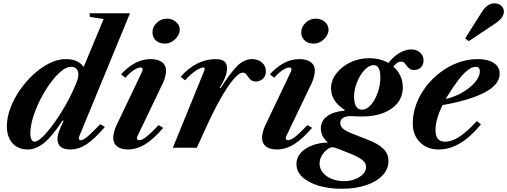

<svg xmlns="http://www.w3.org/2000/svg" viewBox="-20 -891 3059 1158"><path d="M148 10.5Q89 10.5 55.2 -27.2Q21.5 -65 21.5 -130Q21.5 -183.5 43 -240.2Q64.5 -297 101 -349.5Q137.5 -402 183.5 -443.8Q229.5 -485.5 279.2 -510Q329 -534.5 376 -534.5Q413 -534.5 439 -523.5Q465 -512.5 485 -488L605 -776L523 -789L519.5 -811H764L457.5 -67.5Q454 -57.5 456.2 -51.5Q458.5 -45.5 467 -45.5Q477 -45.5 489.8 -53.5Q502.5 -61.5 524.8 -82.2Q547 -103 585 -142L612.5 -125.5Q549 -51.5 501.5 -20.5Q454 10.5 404 10.5Q366 10.5 346.2 -5.5Q326.5 -21.5 326.5 -52.5Q326.5 -73 335.5 -98Q344.5 -123 363.5 -162.5L357 -164Q296.5 -70.5 247 -30Q197.5 10.5 148 10.5ZM189 -36.5Q206.5 -36.5 236.8 -65.5Q267 -94.5 302.2 -142.8Q337.5 -191 371.5 -250Q405.5 -309 431 -368.5Q444 -398 448.2 -413.2Q452.5 -428.5 452.5 -441Q452.5 -488 407 -488Q380.5 -488 348 -460.8Q315.5 -433.5 283 -388.8Q250.5 -344 223.2 -290.5Q196 -237 179.5 -183.5Q163 -130 163 -86.5Q163 -63.5 169.8 -50Q176.5 -36.5 189 -36.5Z M751.5 10.5Q709.5 10.5 686.2 -8Q663 -26.5 663 -58.5Q663 -72 667.5 -92.5Q672 -113 681.5 -133L835.5 -455.5Q839 -462.5 839.5 -466.8Q840 -471 840 -474Q840 -484 828 -484Q811 -484 785.2 -466.8Q759.5 -449.5 736.5 -422L710 -443Q751.5 -488 795.8 -511.2Q840 -534.5 888.5 -534.5Q933 -534.5 957.2 -516Q981.5 -497.5 981.5 -465Q981.5 -452 977 -431.8Q972.5 -411.5 963 -391L810.5 -73Q807 -66.5 806.5 -63.5Q806 -60.5 806 -58Q806 -45.5 820.5 -45.5Q836.5 -45.5 862.2 -65.5Q888 -85.5 937 -136.5L964.5 -120Q907 -52.5 856 -21Q805 10.5 751.5 10.5ZM974.5 -628Q940.5 -628 920 -646.8Q899.5 -665.5 899.5 -696.5Q899.5 -729 925.8 -753.8Q952 -778.5 986.5 -778.5Q1018.5 -778.5 1041.2 -759Q1064 -739.5 1064 -712Q1064 -691 1051 -671.8Q1038 -652.5 1017.8 -640.2Q997.5 -628 974.5 -628Z M1022.5 0 1208.5 -456Q1211.5 -463.5 1213 -468.5Q1214.5 -473.5 1214.5 -476.5Q1214.5 -484 1205.5 -484Q1194 -484 1173.8 -472.5Q1153.5 -461 1132.5 -443.2Q1111.5 -425.5 1096.5 -406.5L1070 -428Q1113 -478.5 1167.5 -506.5Q1222 -534.5 1278 -534.5Q1315.5 -534.5 1332.5 -521Q1349.5 -507.5 1349.5 -478Q1349.5 -458 1339.5 -429.5Q1329.5 -401 1304.5 -361.5L1311 -360Q1362.5 -442 1406 -488.2Q1449.5 -534.5 1500.5 -534.5Q1536.5 -534.5 1560 -514Q1583.5 -493.5 1583.5 -460.5Q1583.5 -431.5 1565.2 -415.5Q1547 -399.5 1524 -399.5Q1500.5 -399.5 1488.5 -413Q1476.5 -426.5 1467.5 -439.8Q1458.5 -453 1444 -453Q1426.5 -453 1401.5 -427.2Q1376.5 -401.5 1348.2 -358.5Q1320 -315.5 1291.5 -262.5Q1263 -209.5 1238 -155L1167 0Z M1649 10.5Q1607 10.5 1583.8 -8Q1560.5 -26.5 1560.5 -58.5Q1560.5 -72 1565 -92.5Q1569.5 -113 1579 -133L1733 -455.5Q1736.5 -462.5 1737 -466.8Q1737.5 -471 1737.5 -474Q1737.5 -484 1725.5 -484Q1708.5 -484 1682.8 -466.8Q1657 -449.5 1634 -422L1607.5 -443Q1649 -488 1693.2 -511.2Q1737.5 -534.5 1786 -534.5Q1830.5 -534.5 1854.8 -516Q1879 -497.5 1879 -465Q1879 -452 1874.5 -431.8Q1870 -411.5 1860.5 -391L1708 -73Q1704.5 -66.5 1704 -63.5Q1703.5 -60.5 1703.5 -58Q1703.5 -45.5 1718 -45.5Q1734 -45.5 1759.8 -65.5Q1785.5 -85.5 1834.5 -136.5L1862 -120Q1804.5 -52.5 1753.5 -21Q1702.5 10.5 1649 10.5ZM1872 -628Q1838 -628 1817.5 -646.8Q1797 -665.5 1797 -696.5Q1797 -729 1823.2 -753.8Q1849.5 -778.5 1884 -778.5Q1916 -778.5 1938.8 -759Q1961.5 -739.5 1961.5 -712Q1961.5 -691 1948.5 -671.8Q1935.5 -652.5 1915.2 -640.2Q1895 -628 1872 -628Z M2315.5 -502.5Q2348 -546.5 2386.2 -569.8Q2424.5 -593 2459.5 -593Q2493 -593 2513.8 -574.2Q2534.5 -555.5 2534.5 -526Q2534.5 -502.5 2519.5 -485.8Q2504.5 -469 2478 -469Q2460 -469 2449.8 -476.8Q2439.5 -484.5 2432.8 -494.2Q2426 -504 2418.8 -511.8Q2411.5 -519.5 2398.5 -519.5Q2386 -519.5 2372.8 -509.8Q2359.5 -500 2342 -478ZM2053.5 201.5Q2091 201.5 2121.5 189.8Q2152 178 2170 158.5Q2188 139 2188 116.5Q2188 90.5 2163 72Q2138 53.5 2091 35L2025 8.5Q1996 -3 1984.5 -3Q1970.5 -3 1952.2 11.2Q1934 25.5 1920.8 47.8Q1907.5 70 1907.5 94.5Q1907.5 127 1927.8 151Q1948 175 1981.2 188.2Q2014.5 201.5 2053.5 201.5ZM2162.5 -229.5Q2191.5 -229.5 2217 -258.5Q2242.5 -287.5 2258.2 -332.5Q2274 -377.5 2274 -424.5Q2274 -461.5 2263.5 -480Q2253 -498.5 2233.5 -498.5Q2213.5 -498.5 2192.8 -481.8Q2172 -465 2154.5 -437.2Q2137 -409.5 2126.2 -375.5Q2115.5 -341.5 2115.5 -307.5Q2115.5 -270.5 2127.5 -250Q2139.5 -229.5 2162.5 -229.5ZM2040 247.5Q1963 247.5 1901.5 229Q1840 210.5 1804 177Q1768 143.5 1768 98.5Q1768 59.5 1794 30.8Q1820 2 1863.2 -14.2Q1906.5 -30.5 1958 -31.5Q1915 -68.5 1915 -115.5Q1915 -163 1954.2 -190.8Q1993.5 -218.5 2057 -223.5L2059.5 -228Q1976.5 -280 1976.5 -358Q1976.5 -405.5 2007.8 -447Q2039 -488.5 2091.5 -514.2Q2144 -540 2207.5 -540Q2267.5 -540 2313 -516.5Q2358.5 -493 2384 -453.2Q2409.5 -413.5 2409.5 -364.5Q2409.5 -311 2379 -271.5Q2348.5 -232 2293.8 -210.2Q2239 -188.5 2166 -188.5Q2142.5 -188.5 2129.2 -189.2Q2116 -190 2106.5 -190.5Q2072 -192.5 2052 -181.8Q2032 -171 2032 -148Q2032 -132.5 2046.2 -117.5Q2060.5 -102.5 2104.5 -85L2204 -46Q2261.5 -23.5 2292.2 6.2Q2323 36 2323 80Q2323 129 2287.2 166.8Q2251.5 204.5 2188 226Q2124.5 247.5 2040 247.5Z M2625 10.5Q2556 10.5 2512.8 -33.2Q2469.5 -77 2469.5 -147Q2469.5 -206.5 2490.8 -263.2Q2512 -320 2549.5 -369Q2587 -418 2636.5 -455.2Q2686 -492.5 2743.2 -513.5Q2800.5 -534.5 2861 -534.5Q2923.5 -534.5 2958.5 -511Q2993.5 -487.5 2993.5 -446Q2993.5 -404 2955 -368.8Q2916.5 -333.5 2839.8 -305.5Q2763 -277.5 2648.5 -257Q2628.5 -215.5 2617.5 -177Q2606.5 -138.5 2606.5 -107.5Q2606.5 -36.5 2663 -36.5Q2690.5 -36.5 2719.8 -49.5Q2749 -62.5 2782.5 -89.8Q2816 -117 2856 -160.5L2881 -141Q2817 -64 2754.5 -26.8Q2692 10.5 2625 10.5ZM2668 -294Q2721.5 -306 2768.5 -333.2Q2815.5 -360.5 2844.8 -394.8Q2874 -429 2874 -461Q2874 -488 2849.5 -488Q2825.5 -488 2798 -465.5Q2770.5 -443 2741.2 -404Q2712 -365 2681.5 -316ZM2807.5 -643 2785.5 -659.5 2886.5 -819Q2919.5 -871 2961 -871Q2986 -871 3002.5 -856.8Q3019 -842.5 3019 -820.5Q3019 -803 3006 -784.5Q2993 -766 2959.5 -744Z"/></svg>

Font: Libre Caslon Text
Style: Italic
Weight: 400
Italic angle: -22.583°
Designer: Pablo Impallari, Rodrigo Fuenzalida, Katja Schimmel
Foundry: Pablo Impallari, Rodrigo Fuenzalida
Version: Version 2.000